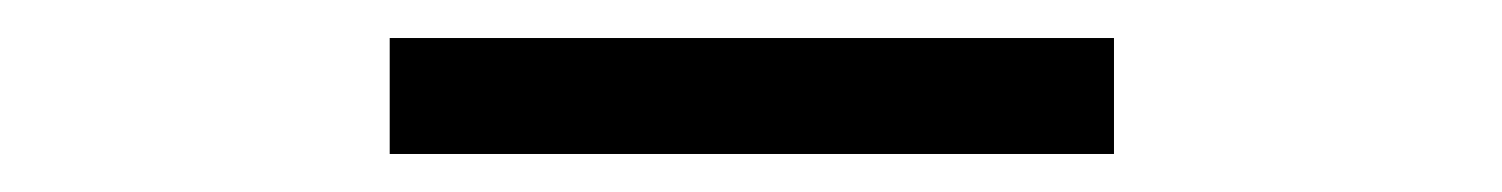

<svg xmlns="http://www.w3.org/2000/svg" viewBox="-20 -649 790 101"><path d="M185 -568V-629H566V-568Z"/></svg>

Font: Inconsolata ExtraExpanded Thin
Style: Regular
Weight: 100
Width: 8
Monospace: yes
Designer: Raph Levien, Cyreal, Brenton Simpson
Foundry: Raph Levien, Cyreal, Google
Version: Version 3.100; ttfautohint (v1.8.4.7-5d5b)